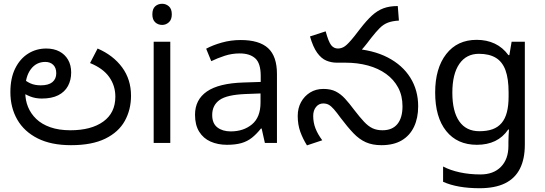

<svg xmlns="http://www.w3.org/2000/svg" viewBox="-20 -757 2885 1017"><path d="M356 12Q251 12 179.5 -24Q108 -60 71.5 -123.5Q35 -187 35 -269Q35 -343 60.5 -394.5Q86 -446 129 -473Q172 -500 225 -500Q265 -500 294.5 -484.5Q324 -469 340.5 -440.5Q357 -412 357 -373Q357 -333 340 -301.5Q323 -270 288.5 -252.5Q254 -235 201 -235Q168 -235 140 -246Q112 -257 91.5 -273Q71 -289 58 -304L81 -366Q89 -355 103.5 -340.5Q118 -326 141 -315.5Q164 -305 196 -305Q237 -305 257.5 -322Q278 -339 278 -369Q278 -398 262 -413.5Q246 -429 220 -429Q172 -429 143 -390Q114 -351 114 -284V-266Q114 -226 128.5 -190.5Q143 -155 172 -127Q201 -99 246.5 -83Q292 -67 353 -67Q463 -67 527 -113Q591 -159 591 -245Q591 -303 558.5 -349Q526 -395 457 -423L497 -500Q580 -464 627 -400Q674 -336 674 -250Q674 -176 641 -116.5Q608 -57 537.5 -22.5Q467 12 356 12Z M882 -536V0H794V-536ZM839 -737Q859 -737 874.5 -723.5Q890 -710 890 -681Q890 -653 874.5 -639Q859 -625 839 -625Q817 -625 802 -639Q787 -653 787 -681Q787 -710 802 -723.5Q817 -737 839 -737Z M1255 -545Q1353 -545 1400 -502Q1447 -459 1447 -365V0H1383L1366 -76H1362Q1339 -47 1314.5 -27.5Q1290 -8 1258.5 1Q1227 10 1182 10Q1134 10 1095.5 -7Q1057 -24 1035 -59.5Q1013 -95 1013 -149Q1013 -229 1076 -272.5Q1139 -316 1270 -320L1361 -323V-355Q1361 -422 1332 -448Q1303 -474 1250 -474Q1208 -474 1170 -461.5Q1132 -449 1099 -433L1072 -499Q1107 -518 1155 -531.5Q1203 -545 1255 -545ZM1281 -259Q1181 -255 1142.5 -227Q1104 -199 1104 -148Q1104 -103 1131.5 -82Q1159 -61 1202 -61Q1270 -61 1315 -98.5Q1360 -136 1360 -214V-262Z M2000 12Q1953 12 1918 -3.5Q1883 -19 1852 -51.5Q1821 -84 1784 -133Q1763 -162 1748.5 -178.5Q1734 -195 1721.5 -202Q1709 -209 1692 -209Q1669 -209 1654 -190.5Q1639 -172 1639 -143Q1639 -108 1651 -77Q1663 -46 1687 -14L1606 13Q1584 -22 1570.5 -59.5Q1557 -97 1557 -143Q1557 -184 1574.5 -216Q1592 -248 1622.5 -267Q1653 -286 1693 -286Q1732 -286 1758.5 -272.5Q1785 -259 1807.5 -234.5Q1830 -210 1856 -175Q1886 -136 1908.5 -112Q1931 -88 1953.5 -77.5Q1976 -67 2006 -67Q2058 -67 2085 -100Q2112 -133 2112 -194Q2112 -250 2089 -293Q2066 -336 2025 -365.5Q1984 -395 1929 -410Q1874 -425 1810 -425H1766L1844 -500Q1956 -493 2034 -452.5Q2112 -412 2153.5 -345.5Q2195 -279 2195 -194Q2195 -132 2173 -85.5Q2151 -39 2108 -13.5Q2065 12 2000 12ZM1764 -425Q1735 -425 1708.5 -436Q1682 -447 1660 -477.5Q1638 -508 1622 -564L1705 -591Q1720 -536 1734 -518Q1748 -500 1770 -500Q1790 -500 1807.5 -512.5Q1825 -525 1857 -565L1888 -605Q1922 -649 1950.5 -675Q1979 -701 2011 -713Q2043 -725 2087 -725L2093 -648Q2058 -646 2034.5 -637Q2011 -628 1991.5 -608.5Q1972 -589 1946 -556L1923 -526Q1895 -490 1870 -468Q1845 -446 1819.5 -435.5Q1794 -425 1764 -425Z M2505 -546Q2558 -546 2600.5 -526Q2643 -506 2673 -465H2678L2690 -536H2760V9Q2760 85 2734 136.5Q2708 188 2655 214Q2602 240 2520 240Q2462 240 2413.5 231.5Q2365 223 2327 206V125Q2365 145 2416 156Q2467 167 2525 167Q2594 167 2633.5 126.5Q2673 86 2673 16V-5Q2673 -17 2674 -39.5Q2675 -62 2676 -71H2672Q2644 -30 2602.5 -10Q2561 10 2506 10Q2402 10 2343.5 -63Q2285 -136 2285 -267Q2285 -395 2343.5 -470.5Q2402 -546 2505 -546ZM2517 -472Q2450 -472 2413 -418.5Q2376 -365 2376 -266Q2376 -167 2412.5 -114.5Q2449 -62 2519 -62Q2560 -62 2589 -72.5Q2618 -83 2637 -105.5Q2656 -128 2665 -163Q2674 -198 2674 -246V-267Q2674 -340 2657.5 -385Q2641 -430 2606 -451Q2571 -472 2517 -472Z"/></svg>

Font: ltelugu15
Style: Book
Weight: 400
Designer: Jelle Bosma - Monotype Design Team
Foundry: Monotype Imaging Inc.
Version: Version 2.003